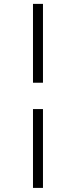

<svg xmlns="http://www.w3.org/2000/svg" viewBox="-20 -756 385 975"><path d="M198.2 -335.9H147.5V-736.3H198.2ZM198.2 198.2H147.5V-202.1H198.2Z"/></svg>

Font: FreeUniversal
Style: Bold
Weight: 700
Version: Version 1.001